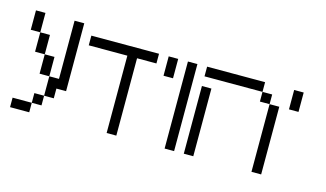

<svg xmlns="http://www.w3.org/2000/svg" viewBox="-44 -356 793 467"><g transform="rotate(15 352.5 -122.0)"><path d="M0 0V-23.9H48.3V0ZM48.3 -23.9V-48.3H72.8V-23.9ZM48.3 -97.2V-146H72.8V-97.2ZM23.9 -146V-194.8H48.3V-146ZM0 -194.8V-243.7H23.9V-194.8ZM72.8 -48.3V-97.2H97.2V-243.7H121.6V-72.8H97.2V-48.3Z M243.2 0V-194.8H146V-219.2H316.4V-194.8H267.6V0Z M340.8 -170.4V-219.2H364.7V-170.4Z M389.2 0V-219.2H413.1V0Z M437.5 0V-170.4H461.4V0ZM607.9 0V-170.4H632.3V0ZM583.5 -170.4V-194.8H607.9V-170.4ZM437.5 -194.8V-219.2H583.5V-194.8Z M656.7 -170.4V-219.2H680.7V-170.4Z"/></g></svg>

Font: FS Mondwest Regular
Style: Regular
Weight: 400
Designer: NZWStudios2024
Foundry: https://fontstruct.com
Version: Version 1.0